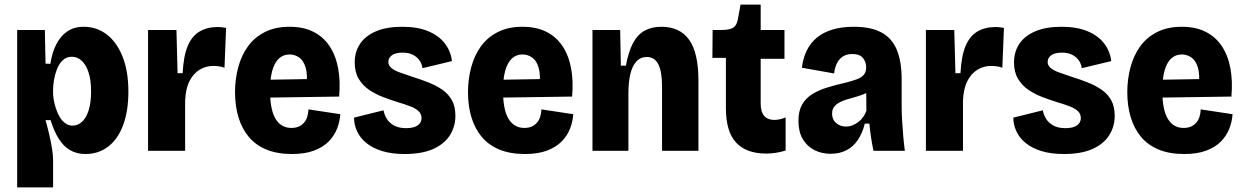

<svg xmlns="http://www.w3.org/2000/svg" viewBox="-20 -659 5435 839"><path d="M55 160V-255V-528H176L179 -381L200 -380Q207 -427 225 -463.5Q243 -500 273 -521Q303 -542 346 -542Q403 -542 447 -508Q491 -474 516 -410.5Q541 -347 541 -259Q541 -175 518.5 -113.5Q496 -52 453.5 -19Q411 14 354 14Q315 14 286 -3Q257 -20 236.5 -53Q216 -86 201 -134H179Q187 -106 194.5 -74Q202 -42 207 -12Q212 18 212 40V160ZM297 -110Q320 -110 338.5 -127Q357 -144 367.5 -177.5Q378 -211 378 -259Q378 -309 367 -342.5Q356 -376 337 -393.5Q318 -411 294 -411Q270 -411 254 -395.5Q238 -380 229 -357Q220 -334 216 -310Q212 -286 212 -268V-251Q212 -239 215 -221.5Q218 -204 224.5 -184.5Q231 -165 240.5 -148.5Q250 -132 264.5 -121Q279 -110 297 -110Z M627 0V-266V-528H751L756 -339H778Q782 -415 800.5 -458.5Q819 -502 852.5 -521.5Q886 -541 932 -541Q940 -541 949 -540Q958 -539 968 -537L961 -363Q951 -367 937 -369Q923 -371 912 -371Q880 -371 852.5 -354.5Q825 -338 808 -304.5Q791 -271 789 -218V0Z M1256 14Q1191 14 1144 -5.5Q1097 -25 1067 -61Q1037 -97 1022 -146.5Q1007 -196 1007 -256Q1007 -313 1021 -365Q1035 -417 1063.5 -456.5Q1092 -496 1137.5 -519Q1183 -542 1245 -542Q1306 -542 1349.5 -520Q1393 -498 1420 -457.5Q1447 -417 1457.5 -361Q1468 -305 1462 -237L1119 -232V-310L1356 -314L1319 -279Q1325 -333 1315.5 -364Q1306 -395 1287 -408Q1268 -421 1245 -421Q1218 -421 1199 -403.5Q1180 -386 1170 -351Q1160 -316 1160 -264Q1160 -180 1184 -140Q1208 -100 1253 -100Q1272 -100 1285.5 -106Q1299 -112 1308.5 -123Q1318 -134 1322.5 -148.5Q1327 -163 1328 -181L1467 -160Q1465 -128 1453 -97Q1441 -66 1416.5 -41Q1392 -16 1352.5 -1Q1313 14 1256 14Z M1748 14Q1691 14 1649.5 1Q1608 -12 1581 -34Q1554 -56 1540.5 -85Q1527 -114 1527 -145L1656 -177Q1659 -159 1669.5 -141Q1680 -123 1701 -111Q1722 -99 1755 -99Q1788 -99 1805 -111Q1822 -123 1822 -143Q1822 -161 1809.5 -173Q1797 -185 1774 -194Q1751 -203 1720 -212Q1688 -222 1655 -234.5Q1622 -247 1593.5 -266Q1565 -285 1547.5 -314.5Q1530 -344 1530 -386Q1530 -432 1553 -467Q1576 -502 1622.5 -522Q1669 -542 1738 -542Q1805 -542 1851.5 -522.5Q1898 -503 1924 -469Q1950 -435 1955 -392L1826 -361Q1824 -379 1814 -394Q1804 -409 1785.5 -419Q1767 -429 1740 -429Q1708 -429 1692.5 -417.5Q1677 -406 1677 -388Q1677 -374 1689 -363Q1701 -352 1724 -343.5Q1747 -335 1780 -324Q1816 -313 1850.5 -299.5Q1885 -286 1912 -267.5Q1939 -249 1954.5 -221.5Q1970 -194 1970 -153Q1970 -106 1946 -68Q1922 -30 1873 -8Q1824 14 1748 14Z M2274 14Q2209 14 2162 -5.5Q2115 -25 2085 -61Q2055 -97 2040 -146.5Q2025 -196 2025 -256Q2025 -313 2039 -365Q2053 -417 2081.5 -456.5Q2110 -496 2155.5 -519Q2201 -542 2263 -542Q2324 -542 2367.5 -520Q2411 -498 2438 -457.5Q2465 -417 2475.5 -361Q2486 -305 2480 -237L2137 -232V-310L2374 -314L2337 -279Q2343 -333 2333.5 -364Q2324 -395 2305 -408Q2286 -421 2263 -421Q2236 -421 2217 -403.5Q2198 -386 2188 -351Q2178 -316 2178 -264Q2178 -180 2202 -140Q2226 -100 2271 -100Q2290 -100 2303.5 -106Q2317 -112 2326.5 -123Q2336 -134 2340.5 -148.5Q2345 -163 2346 -181L2485 -160Q2483 -128 2471 -97Q2459 -66 2434.5 -41Q2410 -16 2370.5 -1Q2331 14 2274 14Z M2569 0V-324V-528H2690L2693 -372H2715Q2726 -432 2745.5 -469.5Q2765 -507 2796 -524.5Q2827 -542 2870 -542Q2951 -542 2991.5 -485Q3032 -428 3032 -307V0H2873V-280Q2873 -347 2856.5 -378.5Q2840 -410 2807 -410Q2779 -410 2761 -390.5Q2743 -371 2734.5 -335.5Q2726 -300 2726 -251V0Z M3328 12Q3241 12 3196.5 -36Q3152 -84 3152 -187V-406H3093L3094 -528H3133Q3167 -528 3183 -537.5Q3199 -547 3204 -573L3216 -639H3304V-528H3408V-402H3304V-207Q3304 -170 3319.5 -152.5Q3335 -135 3363 -135Q3376 -135 3389 -138Q3402 -141 3413 -146V-1Q3389 6 3368.5 9Q3348 12 3328 12Z M3609 13Q3570 13 3538 -3.5Q3506 -20 3487.5 -52Q3469 -84 3469 -131Q3469 -173 3484.5 -201Q3500 -229 3528.5 -247Q3557 -265 3594.5 -276.5Q3632 -288 3676 -298Q3704 -305 3724 -312.5Q3744 -320 3754.5 -332Q3765 -344 3765 -365Q3765 -388 3751 -405.5Q3737 -423 3704 -423Q3681 -423 3664.5 -413Q3648 -403 3638 -384Q3628 -365 3625 -338L3484 -363Q3489 -404 3505 -437.5Q3521 -471 3549.5 -494.5Q3578 -518 3618.5 -530Q3659 -542 3711 -542Q3786 -542 3832 -517Q3878 -492 3899 -441Q3920 -390 3920 -313V-198Q3920 -167 3922 -132.5Q3924 -98 3927 -64Q3930 -30 3934 0H3797Q3791 -28 3786.5 -57Q3782 -86 3779 -119H3759Q3749 -78 3729 -48Q3709 -18 3679 -2.5Q3649 13 3609 13ZM3677 -106Q3692 -106 3705.5 -111.5Q3719 -117 3731 -126Q3743 -135 3752 -148Q3761 -161 3766 -175L3765 -276L3793 -268Q3777 -257 3758 -249Q3739 -241 3719 -235.5Q3699 -230 3680.5 -224.5Q3662 -219 3647.5 -211Q3633 -203 3624.5 -191.5Q3616 -180 3616 -162Q3616 -137 3633.5 -121.5Q3651 -106 3677 -106Z M4026 0V-266V-528H4150L4155 -339H4177Q4181 -415 4199.5 -458.5Q4218 -502 4251.5 -521.5Q4285 -541 4331 -541Q4339 -541 4348 -540Q4357 -539 4367 -537L4360 -363Q4350 -367 4336 -369Q4322 -371 4311 -371Q4279 -371 4251.5 -354.5Q4224 -338 4207 -304.5Q4190 -271 4188 -218V0Z M4629 14Q4572 14 4530.5 1Q4489 -12 4462 -34Q4435 -56 4421.5 -85Q4408 -114 4408 -145L4537 -177Q4540 -159 4550.5 -141Q4561 -123 4582 -111Q4603 -99 4636 -99Q4669 -99 4686 -111Q4703 -123 4703 -143Q4703 -161 4690.5 -173Q4678 -185 4655 -194Q4632 -203 4601 -212Q4569 -222 4536 -234.5Q4503 -247 4474.5 -266Q4446 -285 4428.5 -314.5Q4411 -344 4411 -386Q4411 -432 4434 -467Q4457 -502 4503.5 -522Q4550 -542 4619 -542Q4686 -542 4732.5 -522.5Q4779 -503 4805 -469Q4831 -435 4836 -392L4707 -361Q4705 -379 4695 -394Q4685 -409 4666.5 -419Q4648 -429 4621 -429Q4589 -429 4573.5 -417.5Q4558 -406 4558 -388Q4558 -374 4570 -363Q4582 -352 4605 -343.5Q4628 -335 4661 -324Q4697 -313 4731.5 -299.5Q4766 -286 4793 -267.5Q4820 -249 4835.5 -221.5Q4851 -194 4851 -153Q4851 -106 4827 -68Q4803 -30 4754 -8Q4705 14 4629 14Z M5155 14Q5090 14 5043 -5.5Q4996 -25 4966 -61Q4936 -97 4921 -146.5Q4906 -196 4906 -256Q4906 -313 4920 -365Q4934 -417 4962.5 -456.5Q4991 -496 5036.5 -519Q5082 -542 5144 -542Q5205 -542 5248.5 -520Q5292 -498 5319 -457.5Q5346 -417 5356.5 -361Q5367 -305 5361 -237L5018 -232V-310L5255 -314L5218 -279Q5224 -333 5214.5 -364Q5205 -395 5186 -408Q5167 -421 5144 -421Q5117 -421 5098 -403.5Q5079 -386 5069 -351Q5059 -316 5059 -264Q5059 -180 5083 -140Q5107 -100 5152 -100Q5171 -100 5184.5 -106Q5198 -112 5207.5 -123Q5217 -134 5221.5 -148.5Q5226 -163 5227 -181L5366 -160Q5364 -128 5352 -97Q5340 -66 5315.5 -41Q5291 -16 5251.5 -1Q5212 14 5155 14Z"/></svg>

Font: Bricolage Grotesque 96pt ExtraBold SemiCondensed ExtraBold
Style: Regular
Weight: 800
Width: 4
Version: Version 1.001;gftools[0.9.33.dev8+g029e19f]